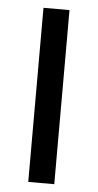

<svg xmlns="http://www.w3.org/2000/svg" viewBox="-49 -681 364 713"><g transform="rotate(5 132.5 -324.5)"><path d="M181 0V-649H84V0Z"/></g></svg>

Font: Gamestation Text
Style: Bold
Weight: 400
Designer: Jonas Hecksher
Foundry: Jonas Hecksher, Playtypeª, e-types AS
Version: Version 1.003